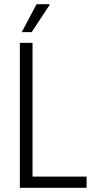

<svg xmlns="http://www.w3.org/2000/svg" viewBox="-20 -889 442 909"><path d="M74 0V-686H134V-53H390V0ZM83 -737 153 -869H214L215 -866L130 -737Z"/></svg>

Font: Archivo Condensed ExtraLight
Style: Regular
Weight: 250
Width: 3
Designer: Hector Gatti
Foundry: Omnibus-Type
Version: Version 2.001